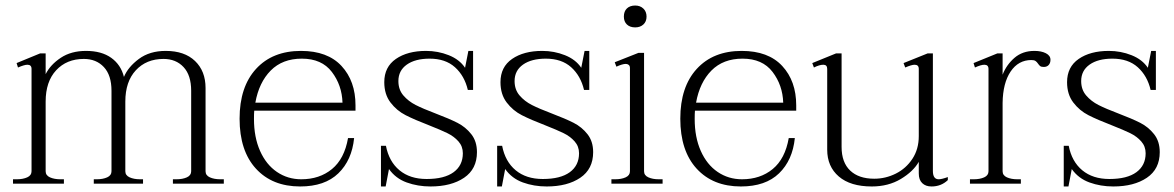

<svg xmlns="http://www.w3.org/2000/svg" viewBox="-20 -664 4244 694"><path d="M789 -16V0H605V-16H618Q640 -16 655.5 -23Q671 -30 671 -45V-336Q671 -392 643.5 -421.5Q616 -451 571 -451Q509 -451 471 -410Q433 -369 433 -297V-45Q433 -30 448.5 -23Q464 -16 486 -16H497V0H319V-16H330Q352 -16 367.5 -23Q383 -30 383 -45V-336Q383 -392 355.5 -421.5Q328 -451 283 -451Q221 -451 183 -410Q145 -369 145 -297V-45Q145 -30 160.5 -23Q176 -16 198 -16H211V0H27V-16H41Q63 -16 78.5 -23Q94 -30 94 -45V-415Q94 -430 79 -430Q68 -430 45 -420L40 -436L125 -471H145V-396Q162 -430 199.5 -455Q237 -480 291 -480Q347 -480 382 -455Q417 -430 428 -386Q443 -422 482 -451Q521 -480 579 -480Q647 -480 685 -443.5Q723 -407 723 -346V-45Q723 -30 738.5 -23Q754 -16 776 -16Z M899 -264Q898 -254 898 -234Q898 -168 920 -118.5Q942 -69 981 -42.5Q1020 -16 1069 -16Q1135 -16 1180 -53Q1225 -90 1238 -165H1260Q1252 -85 1203 -37.5Q1154 10 1065 10Q964 10 905 -54.5Q846 -119 846 -235Q846 -350 905.5 -415Q965 -480 1068 -480Q1164 -480 1214.5 -425.5Q1265 -371 1265 -283V-264ZM903 -293H1218Q1216 -356 1179.5 -404Q1143 -452 1071 -452Q1001 -452 958.5 -409Q916 -366 903 -293Z M1357 -137H1375Q1386 -80 1424 -48.5Q1462 -17 1522 -17Q1586 -17 1619.5 -41.5Q1653 -66 1653 -110Q1653 -135 1637 -153Q1621 -171 1597.5 -182.5Q1574 -194 1531 -211Q1479 -231 1446.5 -247.5Q1414 -264 1391.5 -293.5Q1369 -323 1369 -367Q1369 -422 1411 -451Q1453 -480 1520 -480Q1563 -480 1602 -464.5Q1641 -449 1661 -419L1673 -480H1690V-339H1671Q1659 -390 1624.5 -421Q1590 -452 1533 -452Q1481 -452 1450.5 -430.5Q1420 -409 1420 -371Q1420 -340 1438 -319Q1456 -298 1482.5 -284.5Q1509 -271 1554 -254Q1604 -235 1633.5 -220Q1663 -205 1683.5 -179Q1704 -153 1704 -114Q1704 -53 1657.5 -21.5Q1611 10 1536 10Q1490 10 1450 -4.5Q1410 -19 1386 -53L1374 10H1357Z M1777 -137H1795Q1806 -80 1844 -48.5Q1882 -17 1942 -17Q2006 -17 2039.5 -41.5Q2073 -66 2073 -110Q2073 -135 2057 -153Q2041 -171 2017.5 -182.5Q1994 -194 1951 -211Q1899 -231 1866.5 -247.5Q1834 -264 1811.5 -293.5Q1789 -323 1789 -367Q1789 -422 1831 -451Q1873 -480 1940 -480Q1983 -480 2022 -464.5Q2061 -449 2081 -419L2093 -480H2110V-339H2091Q2079 -390 2044.5 -421Q2010 -452 1953 -452Q1901 -452 1870.5 -430.5Q1840 -409 1840 -371Q1840 -340 1858 -319Q1876 -298 1902.5 -284.5Q1929 -271 1974 -254Q2024 -235 2053.5 -220Q2083 -205 2103.5 -179Q2124 -153 2124 -114Q2124 -53 2077.5 -21.5Q2031 10 1956 10Q1910 10 1870 -4.5Q1830 -19 1806 -53L1794 10H1777Z M2235 -604Q2235 -623 2246 -633.5Q2257 -644 2276 -644Q2294 -644 2305.5 -633Q2317 -622 2317 -604Q2317 -586 2305.5 -575.5Q2294 -565 2276 -565Q2257 -565 2246 -575.5Q2235 -586 2235 -604ZM2190 -16H2204Q2226 -16 2241.5 -23Q2257 -30 2257 -45V-418Q2257 -426 2252.5 -429.5Q2248 -433 2242 -433Q2230 -433 2208 -423L2202 -439L2288 -473H2308V-45Q2308 -30 2323.5 -23Q2339 -16 2361 -16H2375V0H2190Z M2492 -264Q2491 -254 2491 -234Q2491 -168 2513 -118.5Q2535 -69 2574 -42.5Q2613 -16 2662 -16Q2728 -16 2773 -53Q2818 -90 2831 -165H2853Q2845 -85 2796 -37.5Q2747 10 2658 10Q2557 10 2498 -54.5Q2439 -119 2439 -235Q2439 -350 2498.5 -415Q2558 -480 2661 -480Q2757 -480 2807.5 -425.5Q2858 -371 2858 -283V-264ZM2496 -293H2811Q2809 -356 2772.5 -404Q2736 -452 2664 -452Q2594 -452 2551.5 -409Q2509 -366 2496 -293Z M3406 -24V-13Q3382 10 3347 10Q3326 10 3313.5 -2Q3301 -14 3301 -37V-79Q3281 -44 3236 -17Q3191 10 3131 10Q3054 10 3012 -26Q2970 -62 2970 -123V-415Q2970 -430 2956 -430Q2942 -430 2922 -420L2916 -436L3002 -471H3022V-133Q3022 -77 3053 -47.5Q3084 -18 3140 -18Q3181 -18 3218 -36.5Q3255 -55 3278 -90Q3301 -125 3301 -172V-415Q3301 -430 3286 -430Q3275 -430 3252 -420L3246 -436L3333 -471H3352V-46Q3352 -16 3373 -16Q3384 -16 3406 -24Z M3777 -448Q3777 -436 3770.5 -429Q3764 -422 3753 -422Q3744 -422 3740 -425Q3736 -428 3732 -434Q3728 -440 3723 -443.5Q3718 -447 3708 -447Q3661 -447 3633 -405.5Q3605 -364 3604 -292V-45Q3604 -30 3619.5 -23Q3635 -16 3657 -16H3670V0H3486V-16H3500Q3522 -16 3537.5 -23Q3553 -30 3553 -45V-415Q3553 -430 3538 -430Q3526 -430 3504 -420L3499 -436L3585 -471H3604V-394Q3618 -430 3647 -455Q3676 -480 3719 -480Q3744 -480 3760.5 -471.5Q3777 -463 3777 -448Z M3825 -137H3843Q3854 -80 3892 -48.5Q3930 -17 3990 -17Q4054 -17 4087.5 -41.5Q4121 -66 4121 -110Q4121 -135 4105 -153Q4089 -171 4065.5 -182.5Q4042 -194 3999 -211Q3947 -231 3914.5 -247.5Q3882 -264 3859.5 -293.5Q3837 -323 3837 -367Q3837 -422 3879 -451Q3921 -480 3988 -480Q4031 -480 4070 -464.5Q4109 -449 4129 -419L4141 -480H4158V-339H4139Q4127 -390 4092.5 -421Q4058 -452 4001 -452Q3949 -452 3918.5 -430.5Q3888 -409 3888 -371Q3888 -340 3906 -319Q3924 -298 3950.5 -284.5Q3977 -271 4022 -254Q4072 -235 4101.5 -220Q4131 -205 4151.5 -179Q4172 -153 4172 -114Q4172 -53 4125.5 -21.5Q4079 10 4004 10Q3958 10 3918 -4.5Q3878 -19 3854 -53L3842 10H3825Z"/></svg>

Font: Taviraj ExtraLight
Style: Regular
Weight: 275
Designer: Katatrad Team
Foundry: CadsonDemak
Version: Version 1.001